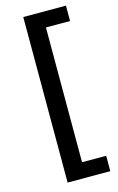

<svg xmlns="http://www.w3.org/2000/svg" viewBox="-136 -810 624 1015"><g transform="rotate(-15 176.5 -302.0)"><path d="M101.6 151.3H335.2V67.1H203.1V-670.5H335.2V-754.6H101.6Z"/></g></svg>

Font: RED Number Medium
Style: Regular
Weight: 500
Designer: RED UED
Foundry: rsms
Version: Version 1.003;FEAKit 1.0